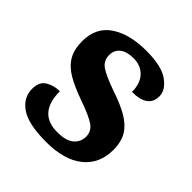

<svg xmlns="http://www.w3.org/2000/svg" viewBox="-155 -665 791 791"><g transform="rotate(45 240.5 -269.0)"><path d="M229 10Q125 10 79 -21.5Q33 -53 33 -104Q33 -146 60.5 -162Q88 -178 121 -178Q121 -51 233 -51Q284 -51 307 -71.5Q330 -92 330 -122Q330 -154 302.5 -172.5Q275 -191 209 -214Q152 -234 114.5 -256Q77 -278 58.5 -309.5Q40 -341 40 -389Q40 -469 99 -508.5Q158 -548 255 -548Q345 -548 385.5 -518.5Q426 -489 426 -453Q426 -386 333 -386Q333 -435 307.5 -462Q282 -489 240 -489Q201 -489 180 -472.5Q159 -456 159 -427Q159 -394 185.5 -376Q212 -358 280 -334Q334 -316 371.5 -294.5Q409 -273 428.5 -242Q448 -211 448 -163Q448 -82 391 -36Q334 10 229 10Z"/></g></svg>

Font: Noto Serif Gurmukhi
Style: Bold
Weight: 700
Designer: Vaibhav Singh and the Monotype Design Team
Foundry: Monotype Imaging Inc.
Version: Version 2.004; ttfautohint (v1.8.4.7-5d5b)